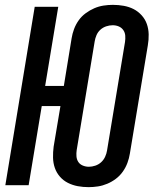

<svg xmlns="http://www.w3.org/2000/svg" viewBox="-20 -763 640 791"><path d="M345 8Q322 8 300.5 4Q279 0 260 -9.5Q241 -19 227 -35Q213 -51 206 -71Q199 -91 198.5 -113.5Q198 -136 201 -159L229 -326H152L98 0H2L123 -735H220L166 -409H243L275 -605Q278 -624 285 -643Q292 -662 304 -679Q316 -696 333 -708.5Q350 -721 368.5 -729Q387 -737 406.5 -740Q426 -743 445 -743Q468 -743 490 -739Q512 -735 530.5 -725.5Q549 -716 563.5 -700Q578 -684 585 -664Q592 -644 592.5 -621.5Q593 -599 589 -576L515 -130Q512 -111 505 -92Q498 -73 486 -56Q474 -39 457.5 -26.5Q441 -14 422 -6Q403 2 383.5 5Q364 8 345 8ZM346 -76Q359 -76 372.5 -80.5Q386 -85 396.5 -94.5Q407 -104 413 -117Q419 -130 421 -143L495 -590Q497 -603 496 -616Q495 -629 488 -639Q481 -649 469.5 -654Q458 -659 444 -659Q431 -659 417.5 -654.5Q404 -650 393.5 -640.5Q383 -631 377.5 -618Q372 -605 370 -592L296 -145Q294 -132 295 -119Q296 -106 302.5 -96Q309 -86 321 -81Q333 -76 346 -76Z"/></svg>

Font: Iosevka SS04 Medium Extended
Style: Italic
Weight: 500
Width: 7
Italic angle: -9°
Monospace: yes
Designer: Belleve Invis
Foundry: Belleve Invis
Version: Version 19.0.0; ttfautohint (v1.8.4)